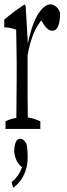

<svg xmlns="http://www.w3.org/2000/svg" viewBox="-22 -606 310 888"><path d="M3.4 -44.9Q28.8 -57.6 53.7 -60.5Q55.2 -256.3 55.2 -257.3Q55.2 -291 55.2 -314.9Q55.2 -349.6 53.7 -419.4Q53.2 -449.2 52.7 -468.8Q25.4 -479 -2.4 -479.5Q-2.4 -502 -2.4 -515.1Q43.9 -554.7 90.3 -584.5Q93.8 -585.9 96.7 -577.1Q101.6 -495.6 106.9 -404.3Q110.8 -425.8 114.7 -437.5Q124.5 -479.5 138.2 -510.3Q154.8 -546.9 173.8 -566.4Q192.9 -585.9 210.9 -585.9Q224.6 -585.9 237.5 -575Q250.5 -564 255.9 -545.9Q255.9 -505.9 246.6 -483.9Q238.3 -463.9 220.2 -463.9Q210 -463.9 200.4 -470.7Q190.9 -477.5 180.7 -492.2Q176.3 -503.4 172.4 -504.9Q170.4 -512.7 168.5 -510.3Q166.5 -512.2 164.1 -504.9Q147.5 -482.9 135.3 -455.1Q116.7 -412.6 105.5 -350.1Q105.5 -308.6 105.5 -257.3Q105.5 -219.2 105.5 -171.4Q106 -129.4 106.4 -78.1Q106.4 -77.1 106.4 -66.4V-63Q135.3 -58.6 164.6 -44.9Q164.6 -32.2 164.6 -9.8H3.4Q3.4 -32.2 3.4 -44.9ZM106 120.1Q106 156.7 95.7 185.1Q85.4 213.4 70.6 232.2Q55.7 251 38.6 262.2L31.7 236.3Q54.7 217.3 67.9 193.8Q74.2 182.1 79.6 167.5L77.1 165Q62 152.3 54.2 135.7Q43.9 111.3 43.9 93.3Q43.9 67.4 51.3 50.8Q57.6 35.6 72.3 35.6Q79.6 35.6 86.4 41Q93.3 46.4 100.6 59.6Q104 77.1 105 90.8Q106 104.5 106 120.1Z"/></svg>

Font: Scarab Serif
Style: Condensed-Light
Weight: 300
Designer: John Roberts
Foundry: Scarab
Version: 1.0